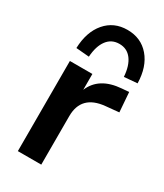

<svg xmlns="http://www.w3.org/2000/svg" viewBox="-189 -826 770 902"><g transform="rotate(30 196.5 -375.5)"><path d="M65 0V-489H187V-403Q223 -490 341 -499L379 -502L387 -396L315 -389Q192 -377 192 -263V0ZM132 -551 61 -557Q64 -646 109 -698.5Q154 -751 227 -751Q301 -751 346 -698.5Q391 -646 393 -557L322 -551Q318 -610 293.5 -642.5Q269 -675 227 -675Q185 -675 160.5 -642.5Q136 -610 132 -551Z"/></g></svg>

Font: Nunito Sans
Style: Bold
Weight: 700
Designer: Vernon Adams
Foundry: Vernon Adams
Version: Version 3.101; ttfautohint (v1.8.4.7-5d5b);gftools[0.9.27]